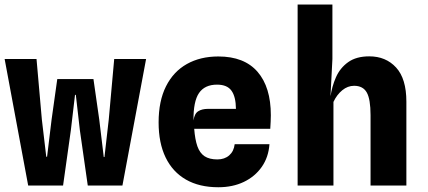

<svg xmlns="http://www.w3.org/2000/svg" viewBox="-25 -800 1845 828"><path d="M96.5 0 -5 -545.5H132.5L155.5 -284.5L174.5 -124H178L197.5 -284.5L222 -459H378L403 -284.5L422.5 -122.5L425.5 -123L444 -284.5L467.5 -545.5H605L503 0H353.5L319.5 -238L302 -391H298.5L280.5 -238L247 0Z M916.5 7.5Q834.5 7.5 777 -25.5Q719.5 -58.5 689.2 -121Q659 -183.5 659 -272Q659 -364.5 691 -428Q723 -491.5 781 -524Q839 -556.5 916.5 -556.5Q1028.5 -556.5 1085.8 -490.2Q1143 -424 1143 -303Q1143 -289.5 1142.2 -275Q1141.5 -260.5 1140.5 -244.5H812.5Q816 -198.5 826.2 -169.2Q836.5 -140 857.2 -126.2Q878 -112.5 912.5 -112.5Q943.5 -112.5 963.5 -130Q983.5 -147.5 987 -178H1137Q1133 -122 1103.8 -80.2Q1074.5 -38.5 1026.5 -15.5Q978.5 7.5 916.5 7.5ZM809.5 -280.5Q813.5 -310 829.8 -320.2Q846 -330.5 871.5 -330.5H992.5Q992 -383 973.2 -409Q954.5 -435 911 -435Q858 -435 833.2 -398.8Q808.5 -362.5 809.5 -280.5Z M1258.5 0V-780.5H1408.5V-545.5L1400.5 -390L1405 -346L1400 -381.5Q1406 -426.5 1423.8 -466.8Q1441.5 -507 1476.5 -532Q1511.5 -557 1567.5 -557Q1639 -557 1683.2 -508.8Q1727.5 -460.5 1727.5 -361.5V0H1573V-303.5Q1573 -372 1556.8 -401Q1540.5 -430 1502 -430Q1474.5 -430 1451 -410.8Q1427.5 -391.5 1413 -360.5V0Z"/></svg>

Font: Spline Sans Mono
Style: Bold
Weight: 700
Designer: Eben Sorkin, Mirko Velimirovic
Foundry: Sorkin Type
Version: Version 1.004